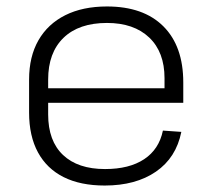

<svg xmlns="http://www.w3.org/2000/svg" viewBox="-20 -567 657 594"><path d="M304 7Q229 7 177 -19Q125 -45 97.5 -95.5Q70 -146 70 -219V-321Q70 -392 99 -442.5Q128 -493 182 -520Q236 -547 311 -547Q424 -547 485.5 -485.5Q547 -424 547 -312V-249H118V-294H499L489 -276V-325Q489 -406 441.5 -451Q394 -496 311 -496Q224 -496 176.5 -450Q129 -404 129 -321V-213Q129 -131 175 -87.5Q221 -44 305 -44Q380 -44 426 -74.5Q472 -105 484 -163L541 -159Q525 -79 462.5 -36Q400 7 304 7Z"/></svg>

Font: Pathway Extreme 28pt ExtraLight
Style: Regular
Weight: 250
Designer: Eduardo Rodriguez Tunni
Foundry: Eduardo Rodriguez Tunni
Version: Version 1.001;gftools[0.9.26]